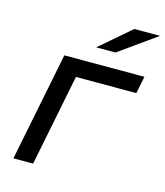

<svg xmlns="http://www.w3.org/2000/svg" viewBox="-110 -819 777 903"><g transform="rotate(15 278.5 -367.5)"><path d="M519 -446H225L136 0H40L146 -530H536ZM432 -735H557L375 -605H281Z"/></g></svg>

Font: Montserrat Alternates Medium
Style: Italic
Weight: 500
Italic angle: -11.3°
Designer: Julieta Ulanovsky
Foundry: Julieta Ulanovsky
Version: Version 7.200